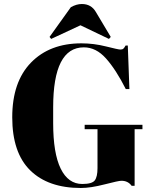

<svg xmlns="http://www.w3.org/2000/svg" viewBox="-20 -927 763 957"><path d="M390 -10Q439 -10 452.5 -28Q466 -46 466 -89V-283H402V-305H690V-283H651V-1H636Q618 -26 585 -26Q571 -26 501.5 -8Q432 10 383 10Q220 10 130.5 -78Q41 -166 41 -342.5Q41 -519 134.5 -615Q228 -711 386 -711Q447 -711 508.5 -695.5Q570 -680 580 -680Q590 -680 595 -684.5Q600 -689 606 -700H617L625 -483H607Q558 -580 508.5 -635.5Q459 -691 398 -691Q245 -691 245 -392V-313Q245 -163 282.5 -86.5Q320 -10 390 -10ZM227 -743 333 -891Q361 -907 388 -907Q435 -907 458 -867L532 -743L523 -733L381 -801L235 -733Z"/></svg>

Font: SVN-Abril Fatface
Style: Regular
Weight: 400
Designer: Veronika Burian, Jos? Scaglione
Foundry: TypeTogether
Version: Version 1.001